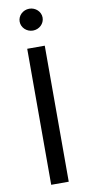

<svg xmlns="http://www.w3.org/2000/svg" viewBox="-102 -972 470 1011"><g transform="rotate(-10 133.0 -466.5)"><path d="M179.7 -727.3H85.9V0H179.7ZM71.4 -875C71.4 -842.7 99.1 -816.4 132.8 -816.4C166.5 -816.4 194.2 -842.7 194.2 -875C194.2 -907 166.5 -933.2 132.8 -933.2C99.1 -933.2 71.4 -907 71.4 -875Z"/></g></svg>

Font: GiG Sans Text
Style: Regular
Weight: 400
Designer: Andreas Faust
Version: Version 1.100;FEAKit 1.0